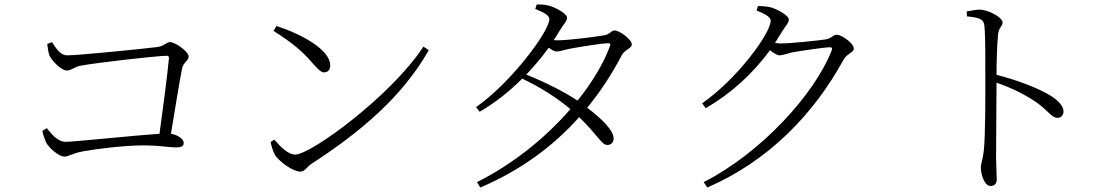

<svg xmlns="http://www.w3.org/2000/svg" viewBox="-20 -794 5000 857"><path d="M267 -95C288 -95 299 -109 353 -119C414 -130 537 -145 619 -145C693 -145 734 -136 763 -136C790 -136 800 -141 800 -156C800 -174 773 -192 743 -197C763 -317 784 -448 793 -489C798 -515 822 -523 822 -542C822 -563 763 -606 739 -606C722 -606 715 -588 681 -584C619 -576 330 -547 281 -547C246 -547 229 -582 212 -606L191 -598C192 -585 196 -559 200 -548C208 -526 253 -479 279 -479C295 -479 316 -496 336 -500C408 -514 681 -545 724 -545C731 -545 735 -542 734 -534C729 -476 709 -319 692 -197C585 -190 310 -161 274 -161C236 -161 210 -196 189 -222L169 -210C171 -199 179 -171 187 -156C200 -133 243 -95 267 -95Z M1321 -28C1341 -28 1353 -52 1369 -62C1585 -202 1773 -358 1894 -570L1870 -586C1728 -368 1368 -104 1298 -104C1267 -104 1235 -135 1204 -171L1188 -160C1190 -147 1199 -116 1208 -101C1228 -72 1287 -28 1321 -28ZM1427 -471C1443 -471 1454 -482 1454 -502C1454 -573 1323 -643 1214 -678L1201 -656C1287 -601 1328 -567 1377 -510C1403 -481 1414 -471 1427 -471Z M2105 -316 2121 -295C2188 -334 2253 -385 2311 -443C2393 -404 2465 -358 2526 -307C2417 -181 2271 -62 2109 19L2124 43C2306 -35 2450 -142 2565 -271C2646 -194 2665 -147 2690 -147C2709 -147 2719 -159 2719 -177C2718 -213 2664 -266 2601 -313C2660 -385 2711 -463 2755 -547C2767 -572 2800 -578 2800 -595C2800 -618 2746 -658 2723 -658C2707 -658 2703 -640 2675 -636C2648 -631 2518 -614 2467 -614L2452 -615L2482 -663C2496 -688 2511 -698 2511 -715C2511 -731 2467 -758 2433 -768C2413 -774 2393 -774 2376 -774L2369 -754C2405 -740 2432 -726 2432 -709C2432 -653 2259 -423 2105 -316ZM2558 -345C2497 -385 2414 -427 2329 -461C2365 -499 2399 -539 2429 -581C2443 -571 2456 -564 2466 -564C2479 -564 2500 -572 2521 -576C2558 -583 2654 -599 2691 -601C2702 -602 2707 -599 2702 -587C2674 -511 2624 -427 2558 -345Z M3114 -333 3130 -311C3244 -377 3340 -465 3417 -570C3433 -557 3449 -547 3460 -547C3473 -547 3494 -555 3515 -560C3553 -567 3662 -583 3684 -583C3693 -583 3696 -580 3692 -568C3615 -373 3379 -113 3121 19L3137 43C3409 -75 3611 -282 3746 -529C3760 -554 3791 -560 3791 -577C3791 -601 3737 -639 3714 -639C3698 -639 3694 -623 3665 -618C3638 -614 3514 -600 3462 -600L3439 -602L3472 -655C3487 -680 3501 -691 3501 -707C3501 -724 3454 -751 3421 -761C3400 -766 3380 -767 3363 -767L3357 -747C3392 -733 3420 -719 3420 -702C3420 -645 3269 -440 3114 -333Z M4700 -268C4718 -268 4727 -282 4727 -297C4727 -322 4701 -346 4674 -364C4619 -399 4523 -436 4428 -460C4428 -514 4430 -591 4435 -642C4439 -673 4455 -676 4455 -694C4455 -716 4392 -751 4352 -751C4336 -751 4320 -747 4295 -743L4296 -721C4351 -715 4371 -710 4374 -678C4379 -627 4378 -522 4378 -443C4378 -363 4379 -193 4371 -119C4367 -82 4358 -65 4358 -44C4358 -19 4373 36 4401 36C4419 36 4429 26 4429 6C4429 -12 4427 -40 4426 -84L4428 -425C4499 -400 4557 -371 4605 -338C4661 -298 4674 -268 4700 -268Z"/></svg>

Font: Source Han Serif CN Light
Style: Regular
Weight: 300
Designer: Ryoko NISHIZUKA 西塚涼子 (kana & ideographs); Frank Grießhammer (Latin, Greek & Cyrillic); Wenlong ZHANG 张文龙 (bopomofo); San
Foundry: Adobe
Version: Version 2.003;hotconv 1.1.1;makeotfexe 2.6.0